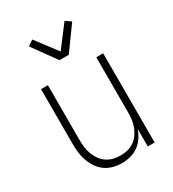

<svg xmlns="http://www.w3.org/2000/svg" viewBox="-186 -860 871 969"><g transform="rotate(-30 250.0 -375.5)"><path d="M237 8Q212 8 187 1.5Q162 -5 141.5 -19.5Q121 -34 106.5 -55.5Q92 -77 83.5 -100.5Q75 -124 72 -149.5Q69 -175 69 -200V-520H109V-200Q109 -179 111.5 -158Q114 -137 121.5 -117.5Q129 -98 141 -80.5Q153 -63 170.5 -51Q188 -39 208.5 -34Q229 -29 250 -29Q271 -29 291.5 -34Q312 -39 329.5 -51Q347 -63 359 -80.5Q371 -98 378.5 -117.5Q386 -137 388.5 -158Q391 -179 391 -200V-520H431V0H391V-102Q383 -78 368.5 -56.5Q354 -35 333.5 -20Q313 -5 288 1.5Q263 8 237 8ZM223 -600 124 -737 156 -759 250 -635 344 -759 376 -737 277 -600Z"/></g></svg>

Font: Iosevka Extralight
Style: Regular
Weight: 200
Monospace: yes
Designer: Belleve Invis
Foundry: Belleve Invis
Version: Version 32.0.1; ttfautohint (v1.8.4)